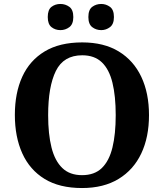

<svg xmlns="http://www.w3.org/2000/svg" viewBox="-20 -939 827 969"><path d="M394 10Q280 10 205 -36Q130 -82 92.5 -165Q55 -248 55 -359Q55 -470 92.5 -552Q130 -634 205.5 -679.5Q281 -725 395 -725Q504 -725 579 -679.5Q654 -634 693 -551.5Q732 -469 732 -358Q732 -247 693 -164.5Q654 -82 578.5 -36Q503 10 394 10ZM394 -55Q457 -55 494 -91Q531 -127 547.5 -194.5Q564 -262 564 -358Q564 -454 547.5 -521.5Q531 -589 494 -624.5Q457 -660 395 -660Q301 -660 262 -581Q223 -502 223 -358Q223 -262 240 -194.5Q257 -127 294.5 -91Q332 -55 394 -55ZM491 -787Q465 -787 445.5 -802Q426 -817 426 -853Q426 -890 445.5 -904.5Q465 -919 491 -919Q515 -919 535 -904.5Q555 -890 555 -853Q555 -817 535 -802Q515 -787 491 -787ZM285 -787Q259 -787 240 -802Q221 -817 221 -853Q221 -890 240 -904.5Q259 -919 285 -919Q310 -919 330 -904.5Q350 -890 350 -853Q350 -817 330 -802Q310 -787 285 -787Z"/></svg>

Font: Noto Serif Myanmar
Style: Regular
Weight: 400
Designer: Ben Mitchell and the Monotype Design Team
Foundry: Monotype Imaging Inc.
Version: Version 2.106